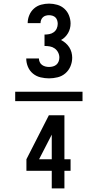

<svg xmlns="http://www.w3.org/2000/svg" viewBox="-20 -873 540 1061"><path d="M251 -440Q228 -440 204.5 -445.5Q181 -451 162.5 -466Q144 -481 134.5 -503.5Q125 -526 125 -550H195Q195 -540 199.5 -530Q204 -520 212.5 -514Q221 -508 231 -505.5Q241 -503 251 -503Q262 -503 273 -506Q284 -509 292 -516Q300 -523 304 -533.5Q308 -544 308 -555Q308 -570 301 -583.5Q294 -597 282 -605.5Q270 -614 255.5 -616.5Q241 -619 226 -619V-682Q239 -682 252.5 -684.5Q266 -687 277 -695Q288 -703 293.5 -715.5Q299 -728 299 -741Q299 -751 296 -760.5Q293 -770 286.5 -776.5Q280 -783 270.5 -786Q261 -789 251 -789Q242 -789 233 -786.5Q224 -784 217.5 -778Q211 -772 207.5 -763.5Q204 -755 204 -746Q204 -745 204 -745Q204 -745 204 -745H133Q133 -745 133 -745.5Q133 -746 133 -746Q133 -768 142 -789.5Q151 -811 168 -826Q185 -841 207 -847Q229 -853 251 -853Q274 -853 296.5 -846.5Q319 -840 336 -824.5Q353 -809 361.5 -787Q370 -765 370 -743Q370 -729 366.5 -715.5Q363 -702 356 -690Q349 -678 339 -668Q329 -658 317 -652Q331 -645 342.5 -635Q354 -625 362.5 -612Q371 -599 375 -584Q379 -569 379 -554Q379 -530 369.5 -507Q360 -484 341.5 -468Q323 -452 299 -446Q275 -440 251 -440ZM64 -314V-366H436V-314ZM266 168V71H126V7L250 -236H336V7H370V71H336V168ZM266 7V-129L196 7Z"/></svg>

Font: Iosevka SS04
Style: Regular
Weight: 400
Monospace: yes
Designer: Belleve Invis
Foundry: Belleve Invis
Version: Version 19.0.0; ttfautohint (v1.8.4)